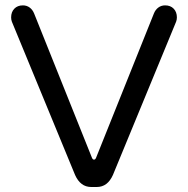

<svg xmlns="http://www.w3.org/2000/svg" viewBox="-20 -708 718 733"><path d="M266.6 -40 25.4 -625Q22.5 -632.8 22.5 -641.6Q22.5 -662.1 34.7 -674.8Q46.9 -687.5 67.4 -687.5Q82 -687.5 93.3 -679.2Q104.5 -670.9 110.4 -656.2L331.1 -105.5Q334 -98.6 338.9 -98.6Q343.8 -98.6 346.7 -105.5L567.4 -656.2Q573.2 -670.9 584.5 -679.2Q595.7 -687.5 610.4 -687.5Q630.9 -687.5 643.1 -674.8Q655.3 -662.1 655.3 -641.6Q655.3 -632.8 652.3 -625L411.1 -40Q390.6 5.9 349.6 5.9H328.1Q287.1 5.9 266.6 -40Z"/></svg>

Font: jf-openhuninn-2.0
Style: Regular
Weight: 400
Designer: [Kosugi Maru]
Designed by MOTOYA      

[Varela Round]
Joe Prince (Latin component); Avraham Cornfeld (Hebrew component)
Foundry: justfont CO.,LTD.
Version: 2.0